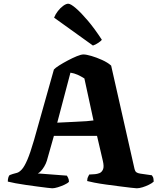

<svg xmlns="http://www.w3.org/2000/svg" viewBox="-20 -1013 864 1033"><path d="M261 0Q256 0 235.5 -2.5Q215 -5 184.5 -9Q154 -13 122.5 -17.5Q91 -22 64 -27Q37 -32 22 -36Q22 -49 25 -58.5Q28 -68 32 -71L49 -77Q59 -80 71 -83Q83 -86 97 -101Q111 -116 127 -153Q143 -190 163 -259L270 -639Q278 -648 298.5 -661Q319 -674 344.5 -687.5Q370 -701 393 -710.5Q416 -720 429 -720Q444 -720 471.5 -712Q499 -704 529 -690.5Q559 -677 578 -660L704 -103Q707 -91 714 -86Q721 -81 734 -79L797 -70Q801 -64 803.5 -59.5Q806 -55 807 -36Q799 -28 782 -19.5Q765 -11 747 -5.5Q729 0 716 0Q710 0 684.5 -3Q659 -6 623.5 -10.5Q588 -15 551.5 -20Q515 -25 487 -30.5Q459 -36 449 -39Q449 -53 454.5 -63Q460 -73 460 -74L492 -76Q503 -77 515 -81.5Q527 -86 534 -101Q541 -116 533 -149L502 -282H270L232 -148Q227 -132 218 -117Q209 -102 199.5 -92Q190 -82 183 -80L340 -68Q342 -65 346.5 -56Q351 -47 351 -35Q344 -27 326.5 -19Q309 -11 291 -5.5Q273 0 261 0ZM288 -353Q342 -356 380.5 -357.5Q419 -359 445 -361Q471 -363 483 -365L434 -591Q415 -603 397 -611Q379 -619 359 -622ZM480 -768 271 -918Q278 -936 291.5 -953.5Q305 -971 320.5 -982Q336 -993 347 -993Q360 -993 388 -969Q416 -945 452.5 -902Q489 -859 528 -799Q524 -793 509.5 -783Q495 -773 480 -768Z"/></svg>

Font: Texturina Medium 12pt ExtraBold
Style: Regular
Weight: 800
Version: Version 1.002